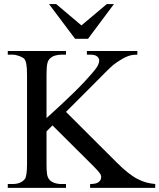

<svg xmlns="http://www.w3.org/2000/svg" viewBox="-20 -909 771 929"><path d="M416 0V-18.6Q444.3 -18.6 456.3 -27.3Q468.3 -36.1 469.2 -48.8Q471.2 -59.1 462.9 -70.8Q454.6 -82.5 433.1 -104L233.9 -302.2L205.1 -273.4V-117.7Q205.1 -101.6 205.6 -89.8Q206.1 -78.1 207.3 -69.3Q208.5 -60.5 210.7 -54.2Q212.9 -47.9 216.8 -42.5Q225.1 -30.8 241.7 -24.7Q258.3 -18.6 276.4 -18.6H299.3V0H17.6V-18.6H40.5Q80.6 -18.6 100.1 -42.5Q110.8 -56.6 110.8 -117.7V-545.4Q110.8 -579.1 107.7 -597.4Q104.5 -615.7 98.1 -623.5Q95.2 -627 88.9 -630.6Q82.5 -634.3 74.5 -637.5Q66.4 -640.6 57.4 -642.6Q48.3 -644.5 40.5 -644.5H17.6V-662.1H299.3V-644.5H276.4Q261.7 -644.5 246.6 -640.1Q231.4 -635.7 221.2 -625.5Q217.3 -621.6 214.4 -616.5Q211.4 -611.3 209.2 -602.5Q207 -593.8 206.1 -580.1Q205.1 -566.4 205.1 -545.4V-337.9Q210.4 -342.3 226.8 -357.4Q243.2 -372.6 272.5 -399.4Q345.2 -466.8 388.7 -513.4Q432.1 -560.1 447.3 -582Q460 -600.6 460 -617.2Q460 -627 450.2 -635.7Q440.4 -644.5 416 -644.5H400.4V-662.1H644.5V-644.5Q634.3 -644.5 625 -643.6Q615.7 -642.6 606.2 -639.6Q596.7 -636.7 585.9 -631.6Q575.2 -626.5 562 -618.2Q551.3 -611.3 543.7 -606.4Q536.1 -601.6 528.8 -595.5Q521.5 -589.4 512.2 -580.6Q502.9 -571.8 488.5 -557.4Q474.1 -543 453.1 -521.7Q432.1 -500.5 400.4 -468.8L299.3 -367.7L543.5 -124Q603.5 -64 646.5 -42.5Q668 -31.2 688.7 -25.9Q709.5 -20.5 731 -18.6V0ZM405.8 -721.2H343.3L217.3 -889.2H252L374 -786.1L496.6 -889.2H531.2Z"/></svg>

Font: Doulos SIL Eur
Style: Regular
Weight: 400
Designer: Walt Agee, Victor Gaultney, Peter Martin, Debbi Hosken, Becca Hirsbrunner
Foundry: SIL International
Version: Version 5.000